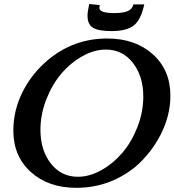

<svg xmlns="http://www.w3.org/2000/svg" viewBox="-20 -925 861 948"><path d="M509.8 -734.9Q647.9 -734.9 734.6 -657Q821.3 -579.1 821.3 -452.6Q821.3 -355 774.2 -262.2Q727.1 -169.4 648.9 -101.6Q520 2.4 356.9 2.4Q219.2 2.4 132.6 -75.4Q45.9 -153.3 45.9 -279.8Q45.9 -380.9 92 -472.2Q138.2 -563.5 219.2 -630.9Q345.2 -734.9 509.8 -734.9ZM502.4 -680.2Q444.8 -680.2 386.2 -647.2Q327.6 -614.3 282.2 -560.5Q236.8 -506.8 208.3 -433.3Q179.7 -359.9 179.7 -284.2Q179.7 -183.1 231 -117.7Q282.2 -52.2 364.7 -52.2Q422.4 -52.2 481 -85.2Q539.6 -118.2 585 -171.6Q630.4 -225.1 658.9 -298.6Q687.5 -372.1 687.5 -447.8Q687.5 -548.8 636.2 -614.5Q585 -680.2 502.4 -680.2ZM545.4 -860.4Q586.9 -860.4 610.1 -869.9Q633.3 -879.4 638.7 -903.3H692.4Q675.8 -826.7 640.4 -799.1Q605 -771.5 530.3 -771.5Q466.8 -771.5 439.5 -787.8Q412.1 -804.2 412.1 -847.7Q412.1 -866.2 420.4 -905.3L472.7 -899.9Q470.7 -888.2 470.7 -886.2Q470.7 -860.4 545.4 -860.4Z"/></svg>

Font: Flanker
Style: Bold Italic
Weight: 700
Italic angle: -12°
Designer: Flanker
Version: Version 2.000